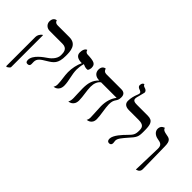

<svg xmlns="http://www.w3.org/2000/svg" viewBox="-73 -1349 2172 2172"><g transform="rotate(45 1013.0 -263.0)"><path d="M241 -38C241 -89 279 -113 338 -148C408 -191 451 -217 451 -344C451 -414 449 -521 329 -521H143C115 -521 99 -532 94 -555C94 -555 43 -554 43 -488C43 -447 75 -413 122 -413H325C404 -413 407 -354 407 -310C407 -240 333 -188 320 -180C285 -156 179 -85 179 -8C179 18 188 30 208 30C231 30 242 19 242 -3C242 -17 241 -31 241 -38ZM66 220C88 207 103 195 103 184V-324H94C71 -304 56 -279 56 -251V216Z M614 -51C614 -29 609 -12 599 2C599 2 677 0 677 -94C677 -166 646 -241 646 -319C646 -340 649 -383 661 -421C675 -414 700 -404 721 -404C727 -404 734 -405 739 -407C747 -418 753 -440 753 -449C753 -510 727 -524 607 -528C590 -532 579 -543 575 -562C575 -562 535 -556 535 -482C535 -436 569 -412 637 -412C611 -357 598 -292 598 -230C598 -172 614 -109 614 -51Z M1182 -299C1182 -396 1227 -378 1227 -454C1227 -499 1205 -520 1160 -520H920C893 -520 877 -537 872 -560C872 -560 821 -559 821 -494C821 -448 852 -413 915 -413C857 -357 845 -296 845 -215C845 -157 850 -98 850 -68C850 -40 847 -16 835 2C835 2 914 0 914 -93C914 -155 895 -232 895 -294C895 -348 912 -389 944 -413H1193C1156 -368 1134 -302 1134 -223C1134 -181 1142 -91 1142 -49C1142 -28 1138 -11 1129 2C1129 2 1205 0 1205 -85C1205 -146 1182 -241 1182 -299Z M1347 -558C1347 -570 1351 -588 1356 -602C1359 -611 1375 -675 1375 -678C1375 -704 1354 -714 1336 -719C1328 -721 1308 -728 1306 -746C1306 -745 1276 -743 1276 -698C1276 -676 1298 -667 1310 -663C1323 -658 1342 -651 1342 -633C1342 -624 1336 -607 1331 -597C1319 -565 1307 -527 1307 -479C1307 -434 1340 -413 1390 -413H1543C1625 -413 1636 -381 1636 -332C1636 -268 1622 -251 1573 -201C1539 -167 1462 -87 1462 -30C1462 -3 1473 11 1495 11C1517 11 1528 -1 1528 -25C1528 -36 1524 -46 1524 -61C1524 -95 1557 -132 1600 -182C1671 -261 1679 -274 1679 -361C1679 -470 1670 -520 1582 -520H1412C1375 -520 1347 -525 1347 -558Z M1920 6C1920 6 1973 0 1973 -51L1967 -406C1967 -504 1936 -510 1881 -519C1860 -523 1824 -529 1819 -559C1819 -559 1768 -550 1768 -494C1768 -453 1803 -421 1852 -413C1905 -405 1930 -393 1930 -336Z"/></g></svg>

Font: Libertinus Sans
Style: Bold
Weight: 700
Designer: Philipp H. Poll, Khaled Hosny
Foundry: Caleb Maclennan
Version: Version 7.050;RELEASE